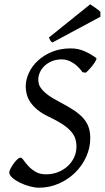

<svg xmlns="http://www.w3.org/2000/svg" viewBox="-20 -854 485 889"><path d="M425.8 -585Q427.7 -583.5 425.8 -578.4Q423.8 -573.2 419.7 -566.4Q415.5 -559.6 409.4 -551.8Q403.3 -543.9 397 -536.9Q390.6 -529.8 385 -524.4Q379.4 -519 376 -517.1L361.8 -520Q353.5 -531.7 343.3 -542.2Q333 -552.7 320.8 -561Q308.6 -569.3 295.2 -574.2Q281.7 -579.1 267.1 -579.1Q240.7 -579.1 220.2 -570.6Q199.7 -562 185.8 -548.6Q171.9 -535.2 164.6 -518.6Q157.2 -502 157.2 -485.8Q157.2 -475.1 160.6 -463.4Q164.1 -451.7 174.8 -439Q185.5 -426.3 205.3 -411.9Q225.1 -397.5 257.8 -380.9Q296.4 -360.8 323.2 -342.8Q350.1 -324.7 366.7 -305.4Q383.3 -286.1 390.6 -264.2Q397.9 -242.2 397.9 -214.8Q397.9 -168.9 378.9 -127.4Q359.9 -85.9 327.4 -54.2Q294.9 -22.5 251.7 -3.7Q208.5 15.1 160.2 15.1Q141.6 15.1 117.9 8.8Q94.2 2.4 73 -7.8Q51.8 -18.1 37.4 -30.8Q22.9 -43.5 22.9 -56.2Q22.9 -62 28.8 -73.2Q34.7 -84.5 42.7 -95.9Q50.8 -107.4 59.8 -115.7Q68.8 -124 75.2 -124Q81.1 -124 89.4 -112.1Q97.7 -100.1 111.1 -85.4Q124.5 -70.8 144.3 -58.8Q164.1 -46.9 192.9 -46.9Q222.7 -46.9 248.3 -56.9Q273.9 -66.9 293 -84.2Q312 -101.6 323 -125Q334 -148.4 334 -175.8Q334 -195.8 328.1 -213.1Q322.3 -230.5 307.6 -246.8Q293 -263.2 268.6 -279.3Q244.1 -295.4 207 -313Q174.8 -328.1 153.8 -345.5Q132.8 -362.8 120.8 -380.6Q108.9 -398.4 104 -417Q99.1 -435.5 99.1 -453.1Q99.1 -485.4 114 -517.1Q128.9 -548.8 156 -573.7Q183.1 -598.6 221.4 -614.3Q259.8 -629.9 307.1 -629.9Q342.3 -629.9 372.3 -616.5Q402.3 -603 425.8 -585ZM444.8 -776.4 222.7 -657.2Q215.8 -661.6 213.4 -666Q210.9 -670.4 206.5 -680.2L397.5 -834L408.7 -826.7Q415 -822.3 422.1 -817.4Q429.2 -812.5 435.5 -807.6Q441.9 -802.7 444.8 -799.3Z"/></svg>

Font: Gentium Plus Eur
Style: Italic
Weight: 400
Italic angle: -8°
Designer: J. Victor Gaultney, Annie Olsen, Iska Routamaa, Becca Hirsbrunner
Foundry: SIL International
Version: Version 5.000